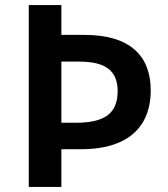

<svg xmlns="http://www.w3.org/2000/svg" viewBox="-20 -734 659 754"><path d="M572 -378C572 -513 493 -597 311 -597H221V-714H93V0H221V-148H298C505 -148 572 -257 572 -378ZM278 -252H221V-492H292C396 -492 442 -455 442 -376C442 -288 390 -252 278 -252Z"/></svg>

Font: Noto Sans Myanmar SemiBold
Style: Regular
Weight: 600
Designer: Monotype Design Team
Foundry: Monotype Imaging Inc.
Version: Version 2.107